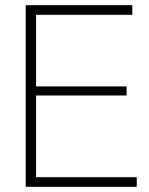

<svg xmlns="http://www.w3.org/2000/svg" viewBox="-20 -720 575 740"><path d="M79 0V-700H490V-663H119V-387H468V-352H119V-37H507V0Z"/></svg>

Font: Georama ExtraCondensed Thin ExtraLight
Style: Regular
Weight: 250
Version: Version 1.001